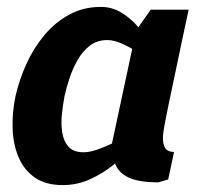

<svg xmlns="http://www.w3.org/2000/svg" viewBox="-20 -528 592 556"><path d="M438.7 0Q379.7 0 350.2 -15Q320.7 -30 312.5 -57Q304.3 -84 308.8 -119.5Q313.3 -155 322.3 -196L333.7 -250H473.3L462.3 -196Q457 -171 453.2 -145.8Q449.3 -120.7 455.7 -104.3Q462 -88 484 -88L467 -8.3ZM374.3 -440 511.3 -430 444 -110 297.3 -80ZM374.3 -440 416.3 -500H526.3L511.3 -430ZM397.7 -163.3 407.7 -160Q407.7 -160 395.8 -143Q384 -126 361.8 -101Q339.7 -76 309 -51Q278.3 -26 241 -9Q203.7 8 161.7 8L222.3 -87Q242.7 -87 272 -98.5Q301.3 -110 330.2 -125.2Q359 -140.3 378.3 -151.8Q397.7 -163.3 397.7 -163.3ZM434.3 -336.7Q434.3 -336.7 419.8 -348.2Q405.3 -359.7 382.8 -374.3Q360.3 -389 335.8 -400.5Q311.3 -412 291 -412L271.7 -508Q304.7 -508 332.3 -491Q360 -474 380.8 -449Q401.7 -424 416.3 -399Q431 -374 438.3 -357Q445.7 -340 445.7 -340ZM291 -412Q261.7 -412 240.7 -396.2Q219.7 -380.3 205.2 -355Q190.7 -329.7 181.5 -302Q172.3 -274.3 167 -250Q162.3 -225.7 159.3 -197.5Q156.3 -169.3 160.3 -144Q164.3 -118.7 178.7 -102.8Q193 -87 222.3 -87L161.7 8Q112 8 80.7 -14Q49.3 -36 33.7 -73Q18 -110 16.5 -156Q15 -202 25 -250Q36 -298 57 -344Q78 -390 109.2 -427Q140.3 -464 181.2 -486Q222 -508 271.7 -508Z"/></svg>

Font: Epunda Sans Light
Style: Italic
Weight: 300
Italic angle: -12.0243°
Designer: Simon Atzbach
Foundry: typofactur
Version: Version 2.204